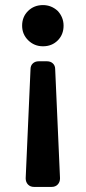

<svg xmlns="http://www.w3.org/2000/svg" viewBox="-20 -736 337 755"><path d="M149 -716Q182 -716 207 -693Q230 -668 230 -635Q230 -600 207 -577Q184 -554 149 -554Q115 -554 91 -577.5Q67 -601 67 -635Q67 -670 90.5 -693Q114 -716 149 -716ZM197 -464 216 -35Q216 -20 207 -10.5Q198 -1 183 -1H114Q99 -1 90 -10.5Q81 -20 81 -35L100 -464Q100 -478 109 -486.5Q118 -495 132 -495H165Q179 -495 188 -486.5Q197 -478 197 -464Z"/></svg>

Font: Higure Gothic Black
Style: Regular
Weight: 900
Designer: Yoshimichi Ohira
Foundry: Positype
Version: Version 1.000